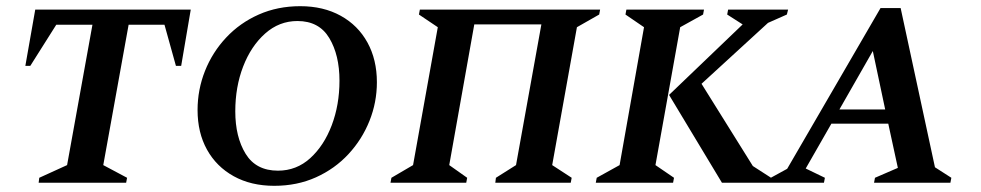

<svg xmlns="http://www.w3.org/2000/svg" viewBox="-20 -591 3172 621"><path d="M105 0 107 -16 197 -57 279 -511H162L78 -378H62L94 -560H597L566 -378H549L512 -511H396L314 -57L391 -16L388 0Z M867 10Q792 10 736 -21Q680 -52 649.5 -107Q619 -162 619 -235Q619 -301 643 -361.5Q667 -422 711.5 -469.5Q756 -517 817 -544Q878 -571 951 -571Q1026 -571 1082 -540Q1138 -509 1168.5 -453.5Q1199 -398 1199 -325Q1199 -260 1175 -200Q1151 -140 1107 -92.5Q1063 -45 1002 -17.5Q941 10 867 10ZM879 -39Q939 -39 983.5 -79.5Q1028 -120 1053 -186Q1078 -252 1078 -330Q1078 -413 1045 -468Q1012 -523 942 -523Q883 -523 837.5 -482.5Q792 -442 766.5 -376Q741 -310 741 -231Q741 -148 774.5 -93.5Q808 -39 879 -39Z M1243 0 1246 -16 1316 -57 1396 -503 1335 -544 1338 -560H1921L1918 -544L1846 -503L1766 -57L1829 -16L1826 0H1582L1584 -16L1649 -57L1731 -512H1514L1433 -57L1491 -16L1488 0Z M1907 0 1910 -16 1984 -57 2063 -503 2003 -544 2006 -560H2257L2254 -544L2180 -503L2100 -57L2160 -16L2157 0ZM2315 0 2144 -284 2382 -512 2332 -544 2335 -560H2529L2525 -544L2464 -517L2249 -320L2415 -54L2474 -16L2471 0Z M2470 0 2473 -16 2526 -45 2828 -565H2893L3004 -50L3057 -16L3054 0H2807L2810 -16L2884 -48L2853 -191H2669L2586 -46L2648 -16L2645 0ZM2695 -237H2843L2803 -426Z"/></svg>

Font: Spectral SC SemiBold
Style: Italic
Weight: 600
Italic angle: -10°
Designer: Jean-Baptiste Levee
Foundry: Production Type
Version: Version 2.001